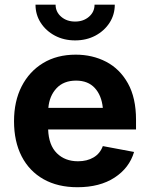

<svg xmlns="http://www.w3.org/2000/svg" viewBox="-20 -785 636 816"><path d="M309.1 10.7Q225.6 10.7 165 -23.4Q104.5 -57.6 72 -120.6Q39.6 -183.6 39.6 -270Q39.6 -354.5 72 -418Q104.5 -481.4 163.3 -517.1Q222.2 -552.7 301.8 -552.7Q373 -552.7 431.2 -522.5Q489.3 -492.2 523.7 -430.7Q558.1 -369.1 558.1 -275.9V-234.9H184.6Q187 -168 221.7 -133.8Q256.3 -99.6 311.5 -99.6Q350.1 -99.6 377.7 -116Q405.3 -132.3 417 -164.1L549.8 -139.2Q529.8 -71.3 467 -30.3Q404.3 10.7 309.1 10.7ZM185.5 -326.7H417Q411.6 -379.9 382.8 -411.1Q354 -442.4 303.2 -442.4Q250.5 -442.4 220.2 -409.9Q189.9 -377.4 185.5 -326.7ZM299.3 -613.3Q251.5 -613.3 213.4 -633.5Q175.3 -653.8 153.1 -688.2Q130.9 -722.7 130.9 -765.1H216.3Q216.3 -734.4 240 -713.9Q263.7 -693.4 299.3 -693.4Q334.5 -693.4 358.2 -713.9Q381.8 -734.4 381.8 -765.1H467.8Q467.8 -722.7 445.6 -688.2Q423.3 -653.8 385.3 -633.5Q347.2 -613.3 299.3 -613.3Z"/></svg>

Font: Inter
Style: Bold
Weight: 700
Designer: Rasmus Andersson
Foundry: rsms
Version: Version 4.001;git-9221beed3